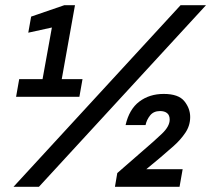

<svg xmlns="http://www.w3.org/2000/svg" viewBox="-20 -720 814 740"><path d="M32 0 676 -700H774L130 0ZM42 -347 54 -415H144L180 -614L89 -594L100 -656L228 -700H269L218 -415H298L286 -347ZM423 0 432 -53 533 -141Q574 -176 604 -204.5Q634 -233 634 -259Q634 -276 624 -284Q614 -292 597 -292Q572 -292 558.5 -275Q545 -258 541 -238H464Q478 -299 517 -328.5Q556 -358 611 -358Q668 -358 690.5 -330Q713 -302 713 -269Q713 -236 694.5 -208.5Q676 -181 649.5 -157.5Q623 -134 597 -112L544 -68H684L672 0Z"/></svg>

Font: Rethink Sans
Style: Bold Italic
Weight: 700
Italic angle: -10°
Designer: The Rethink Sans project authors (Hans Thiessen). DM Sans designed by Colophon Foundry.
Foundry: Rethink Communications LLC
Version: Version 1.001